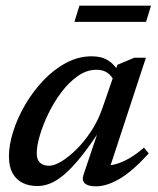

<svg xmlns="http://www.w3.org/2000/svg" viewBox="-20 -646 558 677"><path d="M275 -31.5 331 -197.5H339.5Q299 -135 266.5 -94.5Q234 -54 207.2 -31.2Q180.5 -8.5 157.2 0.8Q134 10 112 10Q82 10 59.5 -1.2Q37 -12.5 24.2 -35.5Q11.5 -58.5 11.5 -95Q11.5 -135.5 26.8 -183.2Q42 -231 69.2 -277.5Q96.5 -324 133 -362.5Q169.5 -401 213 -424.2Q256.5 -447.5 303.5 -447.5Q338 -447.5 361 -433.2Q384 -419 401 -389.5L382 -360Q375 -377.5 359.5 -388.8Q344 -400 320 -400Q286 -400 254.8 -378.2Q223.5 -356.5 197 -321.5Q170.5 -286.5 151 -246.2Q131.5 -206 120.5 -168.8Q109.5 -131.5 109.5 -105Q109.5 -83 121.2 -72.2Q133 -61.5 153 -61.5Q171 -61.5 196.8 -77Q222.5 -92.5 250 -119.8Q277.5 -147 301.5 -183.5Q325.5 -220 340 -261.5L394 -417.5L453.5 -442.5H494.5L361 -36L347 -63Q366 -61 389 -67.5Q412 -74 437 -88.5Q462 -103 487.5 -125.5L504.5 -105Q446 -41 401 -15Q356 11 318.5 11Q290 11 278.8 0.2Q267.5 -10.5 275 -31.5ZM242.5 -569 260 -626H512.5L495 -569Z"/></svg>

Font: Newsreader 16pt Medium
Style: Italic
Weight: 500
Italic angle: -17°
Designer: Hugues Gentile
Foundry: Production Type
Version: Version 1.003